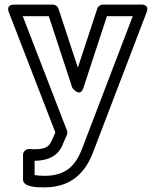

<svg xmlns="http://www.w3.org/2000/svg" viewBox="-20 -573 680 831"><path d="M129.7 123C193.1 122.4 234.1 98.5 252.2 50.4L269.5 11.1C272.2 4.9 271.9 -2.9 269.9 -8L78.5 -503H191.1L293.2 -192.2C293.2 -192.2 326.4 -148.5 340.8 -192.2L442.9 -503H554.6L335.5 70C309.7 137.5 270.3 188 172.9 188C156.1 188 140.4 186.7 129.7 184.7ZM172.9 238C294.9 238 352.3 165.5 382.1 88L614.3 -519.1C628.5 -556.3 590.9 -553 590.9 -553H424.8C415.2 -553 404.5 -546.4 401 -535.8L317 -280.1L233 -535.8C229.9 -544.9 220.3 -553 209.2 -553H42C2 -553 18.7 -519 18.7 -519L219.6 0.4L206.1 30.9C193.6 59.5 182.4 73 127.8 73C122.7 73 114 72 104.7 72C94 72 79.7 81.9 79.7 97V204C79.7 237.3 140.5 238 172.9 238Z"/></svg>

Font: Asimov
Style: WidOu
Weight: 500
Designer: Google
Version: Version 2.000980; 2014